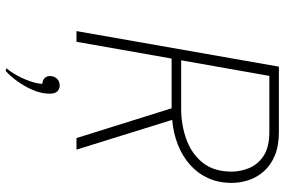

<svg xmlns="http://www.w3.org/2000/svg" viewBox="-180 -560 985 664"><g transform="rotate(90 312.0 -227.5)"><path d="M87 0 210 -700H435Q484 -700 517.8 -685.8Q551.5 -671.5 572.2 -647.8Q593 -624 602.5 -595.2Q612 -566.5 612 -537Q612 -491.5 595.5 -455.2Q579 -419 549.5 -392.8Q520 -366.5 480.2 -350.8Q440.5 -335 394 -331L497 0H457L354 -329H182L124 0ZM188 -362H355Q411 -362 460.8 -379.8Q510.5 -397.5 541.8 -436Q573 -474.5 573 -537Q573 -566.5 561 -596.5Q549 -626.5 519 -646.8Q489 -667 435 -667H242ZM224.5 245 215.5 242Q228 228 240 206.2Q252 184.5 260.2 161Q268.5 137.5 269.5 118Q258.5 118 250.5 111Q242.5 104 242.5 92Q242.5 77.5 251.5 67.8Q260.5 58 275.5 58Q287 58 295.2 66Q303.5 74 303.5 93Q303.5 121 290.8 150.8Q278 180.5 259.5 205.8Q241 231 224.5 245Z"/></g></svg>

Font: Overpass Thin
Style: Italic
Weight: 250
Italic angle: -10°
Designer: Delve Withrington, Dave Bailey, Thomas Jockin
Foundry: Delve Fonts LLC
Version: Version 4.000